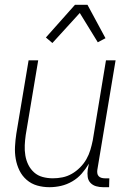

<svg xmlns="http://www.w3.org/2000/svg" viewBox="-20 -771 540 799"><path d="M186 8Q159 8 134.5 1Q110 -6 91 -22.5Q72 -39 61 -61.5Q50 -84 45.5 -109.5Q41 -135 42.5 -162Q44 -189 48 -215L99 -520H139L87 -209Q84 -188 83 -166.5Q82 -145 85.5 -124Q89 -103 98 -85Q107 -67 122 -53.5Q137 -40 157.5 -34.5Q178 -29 200 -29Q220 -29 240 -33Q260 -37 278.5 -47.5Q297 -58 313 -74Q329 -90 339.5 -108.5Q350 -127 356 -147Q362 -167 366 -187L421 -520H461L385 -64Q384 -57 385 -50Q386 -43 390.5 -38Q395 -33 402 -31Q409 -29 416 -29H435L434 8H409Q394 8 380 4Q366 0 356.5 -10Q347 -20 345 -34.5Q343 -49 345 -64L350 -90Q337 -68 320 -48.5Q303 -29 280.5 -16Q258 -3 234 2.5Q210 8 186 8ZM198 -592 171 -615 292 -751H344L419 -612L387 -595L312 -717Z"/></svg>

Font: Iosevka Term Curly Extralight
Style: Italic
Weight: 200
Italic angle: -9°
Designer: Belleve Invis
Foundry: Belleve Invis
Version: Version 32.3.0